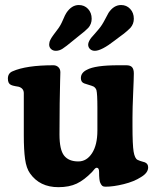

<svg xmlns="http://www.w3.org/2000/svg" viewBox="-20 -737 629 772"><path d="M274.4 -574.2Q244.6 -549.3 231.4 -541Q218.3 -532.7 204.6 -532.7Q192.9 -532.7 185.3 -539.8Q177.7 -546.9 177.7 -557.6Q177.7 -561 178.5 -564.7Q179.2 -568.4 179.9 -571Q180.7 -573.7 183.1 -578.1Q185.5 -582.5 186.8 -584.7Q188 -586.9 191.9 -592.3Q195.8 -597.7 197.5 -600.1Q199.2 -602.5 204.3 -609.1Q209.5 -615.7 211.4 -618.7Q223.1 -633.3 232.7 -656Q242.2 -678.7 247.1 -685.5Q268.1 -716.8 296.9 -716.8Q319.3 -716.8 334 -701.2Q348.6 -685.5 348.6 -661.6Q348.6 -640.6 335 -625Q328.6 -618.2 319.8 -610.8Q311 -603.5 297.4 -592.8Q283.7 -582 274.4 -574.2ZM441.4 -574.2Q388.2 -532.7 361.3 -532.7Q349.6 -532.7 342 -539.8Q334.5 -546.9 334.5 -557.6Q334.5 -564 338.4 -571.8Q342.3 -579.6 346.7 -585Q351.1 -590.3 361.1 -601.3Q371.1 -612.3 376 -618.7Q389.6 -634.3 401.6 -657.7Q413.6 -681.2 416.5 -685.5Q437.5 -716.8 466.8 -716.8Q488.8 -716.8 503.4 -701.2Q518.1 -685.5 518.1 -661.6Q518.1 -640.6 504.4 -625Q499 -619.6 491.7 -613Q484.4 -606.4 478.3 -601.8Q472.2 -597.2 460.2 -588.4Q448.2 -579.6 441.4 -574.2ZM512.7 -264.2V-230Q512.7 -154.3 517.3 -127Q522 -99.6 533.2 -94.2Q538.1 -91.8 543.2 -90.1Q548.3 -88.4 553.7 -86.9Q559.1 -85.4 562 -84.5Q575.7 -79.1 575.7 -64Q575.7 -42 546.9 -24.9Q519 -6.8 477.5 3.4Q436 13.7 404.3 13.7Q396 13.7 391.8 10.7Q387.7 7.8 383.3 -1.5Q378.4 -11.2 378.4 -45.9Q378.4 -62.5 369.1 -62.5Q366.7 -62.5 364.3 -61Q361.8 -59.6 360.4 -57.6Q358.9 -55.7 355.5 -51.8Q352.1 -47.9 350.1 -45.4Q318.8 -13.2 288.6 1.2Q258.3 15.6 214.8 15.6Q139.6 15.6 100.6 -40Q85.9 -60.5 80.8 -97.4Q75.7 -134.3 75.7 -192.4V-362.3Q75.7 -381.8 55.2 -388.2Q52.7 -388.7 41.5 -390.6Q30.3 -392.6 24.4 -395.5Q11.7 -400.9 11.7 -420.9Q11.7 -442.4 30.3 -450.2Q85.4 -474.6 194.8 -474.6Q206.5 -474.6 214.6 -467Q222.7 -459.5 222.7 -446.3Q222.7 -440.9 221.7 -409.7Q220.7 -378.4 220 -321.3Q219.2 -264.2 219.2 -196.3Q219.2 -134.8 237.8 -111.3Q256.3 -87.9 294.9 -87.9Q328.6 -87.9 350.1 -121.1Q371.6 -154.3 371.6 -212.4V-304.2Q371.6 -359.9 367.7 -375Q365.7 -380.4 362.3 -384Q358.9 -387.7 356.4 -388.9Q354 -390.1 348.6 -392.1Q321.8 -400.4 319.3 -401.4Q305.2 -406.2 305.2 -422.9Q305.2 -444.8 329.6 -456.5Q362.3 -474.6 455.6 -474.6H487.8Q504.4 -474.6 511.2 -466.6Q518.1 -458.5 518.1 -441.9Q518.1 -422.9 515.4 -362.3Q512.7 -301.8 512.7 -264.2Z"/></svg>

Font: Cooper*
Style: Bold
Weight: 700
Designer: Owen Earl
Foundry: indestructible type*
Version: Version 0.001